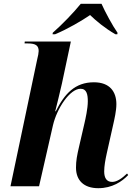

<svg xmlns="http://www.w3.org/2000/svg" viewBox="-20 -978 712 1008"><path d="M257 -806 256 -798H269C334 -825 411 -870 453 -899C484 -869 529 -831 586 -798H596L597 -806C572 -841 531 -917 513 -958H404C366 -911 307 -850 257 -806ZM496 10C569 10 621 -25 653 -59L647 -67C621 -42 594 -23 569 -23C541 -23 527 -42 527 -78C527 -106 533 -139 541 -175L573 -318C581 -353 591 -397 591 -431C591 -496 557 -546 473 -546C374 -546 319 -486 273 -394H270C277 -421 296 -499 305 -539L352 -760H110L109 -750H127C168 -750 183 -738 183 -710C183 -701 180 -684 175 -665L35 0H185L258 -320C279 -410 347 -512 403 -512C436 -512 441 -480 441 -446C441 -408 429 -355 423 -329L396 -212C384 -161 379 -134 379 -98C379 -31 420 10 496 10Z"/></svg>

Font: Noto Serif Display
Style: Bold Italic
Weight: 700
Italic angle: -12°
Designer: Monotype Design Team
Foundry: Monotype Imaging Inc.
Version: Version 2.009